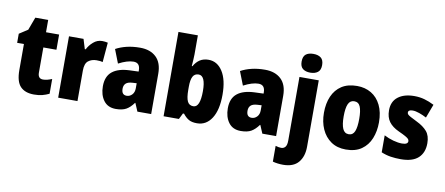

<svg xmlns="http://www.w3.org/2000/svg" viewBox="-83 -1120 3951 1704"><g transform="rotate(10 1893.0 -268.0)"><path d="M297 -135Q316 -135 335.5 -140Q355 -145 377 -154V-21Q348 -7 316 1.5Q284 10 241 10Q160 10 118 -34Q76 -78 76 -182V-416H15V-498L92 -548L135 -664H251V-553H369V-416H251V-189Q251 -135 297 -135Z M756 -563Q781 -563 807 -557L792 -380Q782 -383 769 -384.5Q756 -386 736 -386Q693 -386 662.5 -362.5Q632 -339 632 -275V0H458V-553H589L616 -465H624Q642 -502 677 -532.5Q712 -563 756 -563Z M1098 -563Q1190 -563 1243 -512.5Q1296 -462 1296 -363V0H1172L1141 -73H1138Q1107 -30 1072 -10Q1037 10 978 10Q906 10 868.5 -40.5Q831 -91 831 -169Q831 -258 884.5 -301.5Q938 -345 1040 -349L1121 -352V-363Q1121 -431 1062 -431Q1034 -431 1000 -420.5Q966 -410 928 -390L880 -513Q924 -537 978.5 -550Q1033 -563 1098 -563ZM1086 -245Q1044 -243 1025.5 -226Q1007 -209 1007 -178Q1007 -122 1053 -122Q1081 -122 1101.5 -143.5Q1122 -165 1122 -201V-247Z M1583 -588Q1583 -566 1581 -539.5Q1579 -513 1577 -482H1583Q1605 -521 1637 -542Q1669 -563 1715 -563Q1794 -563 1842 -488Q1890 -413 1890 -278Q1890 -141 1841.5 -65.5Q1793 10 1710 10Q1663 10 1635.5 -6Q1608 -22 1583 -54H1573L1546 0H1408V-760H1583ZM1651 -419Q1615 -419 1599 -389.5Q1583 -360 1583 -297V-268Q1583 -198 1598.5 -165.5Q1614 -133 1652 -133Q1713 -133 1713 -280Q1713 -419 1651 -419Z M2224 -563Q2316 -563 2369 -512.5Q2422 -462 2422 -363V0H2298L2267 -73H2264Q2233 -30 2198 -10Q2163 10 2104 10Q2032 10 1994.5 -40.5Q1957 -91 1957 -169Q1957 -258 2010.5 -301.5Q2064 -345 2166 -349L2247 -352V-363Q2247 -431 2188 -431Q2160 -431 2126 -420.5Q2092 -410 2054 -390L2006 -513Q2050 -537 2104.5 -550Q2159 -563 2224 -563ZM2212 -245Q2170 -243 2151.5 -226Q2133 -209 2133 -178Q2133 -122 2179 -122Q2207 -122 2227.5 -143.5Q2248 -165 2248 -201V-247Z M2530 -691Q2530 -737 2554 -756.5Q2578 -776 2622 -776Q2665 -776 2690 -756.5Q2715 -737 2715 -691Q2715 -646 2689.5 -626.5Q2664 -607 2622 -607Q2580 -607 2555 -626.5Q2530 -646 2530 -691ZM2526 240Q2504 240 2478.5 237Q2453 234 2433 228V86Q2461 95 2484 95Q2507 95 2521 78Q2535 61 2535 20V-553H2709V45Q2709 134 2664 187Q2619 240 2526 240Z M3300 -278Q3300 -198 3273.5 -132.5Q3247 -67 3192 -28.5Q3137 10 3051 10Q2972 10 2917 -28Q2862 -66 2833 -131Q2804 -196 2804 -278Q2804 -363 2832 -427Q2860 -491 2915 -527Q2970 -563 3054 -563Q3126 -563 3181.5 -530Q3237 -497 3268.5 -433Q3300 -369 3300 -278ZM2982 -277Q2982 -204 2998.5 -166Q3015 -128 3053 -128Q3091 -128 3106.5 -166Q3122 -204 3122 -278Q3122 -351 3106.5 -388Q3091 -425 3052 -425Q3015 -425 2998.5 -388.5Q2982 -352 2982 -277Z M3755 -170Q3755 -85 3703.5 -37.5Q3652 10 3546 10Q3498 10 3455.5 3.5Q3413 -3 3370 -21V-174Q3410 -153 3454 -141Q3498 -129 3533 -129Q3586 -129 3586 -159Q3586 -170 3578.5 -178.5Q3571 -187 3550 -199Q3529 -211 3487 -230Q3428 -257 3398.5 -297Q3369 -337 3369 -400Q3369 -479 3423 -521Q3477 -563 3570 -563Q3618 -563 3661 -551Q3704 -539 3749 -516L3703 -393Q3671 -410 3637 -422Q3603 -434 3577 -434Q3537 -434 3537 -409Q3537 -400 3543.5 -392.5Q3550 -385 3569.5 -374.5Q3589 -364 3629 -344Q3689 -315 3722 -276.5Q3755 -238 3755 -170Z"/></g></svg>

Font: Noto Sans Oriya Cond Blk
Style: Regular
Weight: 900
Width: 3
Designer: Amélie Bonet and Sol Matas
Foundry: Google LLC
Version: Version 2.006; ttfautohint (v1.8.4.7-5d5b)